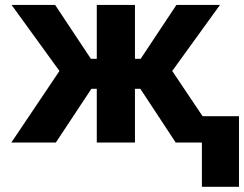

<svg xmlns="http://www.w3.org/2000/svg" viewBox="-20 -565 967 761"><path d="M24.9 0H201.3L342.3 -213.1H363.6V0H514.9V-213.1H536.2L676.5 0H780.2V175.4H927.2V-104.4H783L662.6 -283.7L851.9 -545.5H679.3L537.6 -332H514.9V-545.5H363.6V-332H340.2L198.5 -545.5H25.9L215.6 -283.7Z"/></svg>

Font: Karasuma Gothic
Style: Bold
Weight: 700
Designer: Rasmus Andersson / Ryoko Nishizuka
Foundry: Genbu
Version: Version 1.00